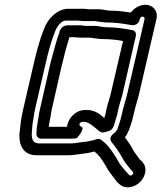

<svg xmlns="http://www.w3.org/2000/svg" viewBox="-20 -691 682 810"><path d="M373 -582H336C332 -582 322 -586 304 -584H264C257 -584 249 -581 244 -577C232 -567 231 -557 231 -555C219 -525 211 -489 202 -459C198 -444 193 -427 189 -408L149 -232C146 -220 144 -208 143 -200L138 -169C134 -149 135 -140 134 -132V-131C131 -116 142 -106 153 -106H282C294 -106 302 -108 304 -108C304 -108 343 -151 322 -157C316 -159 315 -165 315 -167C316 -172 322 -177 327 -177H336C354 -177 378 -155 398 -138C402 -135 408 -132 412 -132H413C420 -132 432 -136 435 -137C453 -140 461 -157 465 -176C469 -188 471 -195 474 -206L480 -234C484 -252 493 -276 498 -299L553 -539C556 -552 549 -562 538 -564C505 -570 470 -576 430 -576C412 -576 397 -582 373 -582ZM273 -534H294C304 -534 303 -532 325 -532H361C379 -530 394 -526 418 -526C445 -526 473 -523 499 -518L448 -299C444 -280 435 -256 430 -234L424 -206C423 -202 421 -198 420 -193C405 -207 381 -227 347 -227H338C305 -227 273 -200 265 -167C264 -163 263 -160 263 -156H186C186 -159 186 -163 188 -171L194 -204C195 -213 197 -222 199 -232L239 -408C250 -454 260 -494 273 -534ZM341 -602H380C400 -600 412 -596 435 -596C472 -596 499 -591 535 -585C542 -584 564 -584 570 -610V-611C571 -617 577 -621 581 -621C587 -621 591 -615 590 -611L518 -300C514 -281 505 -255 500 -234L493 -205C491 -196 488 -184 484 -172L475 -146C472 -139 468 -134 461 -129C452 -123 438 -107 451 -91C466 -74 484 -47 495 -27C504 -9 518 7 524 15C539 34 542 33 542 38C541 47 531 53 525 47C518 39 513 35 505 25L491 8C480 -5 476 -19 463 -37C450 -56 438 -76 417 -93L407 -101C401 -106 393 -106 385 -103C369 -97 345 -93 323 -91C303 -89 294 -86 278 -86H146C122 -86 113 -100 114 -127L115 -141L117 -166C122 -192 123 -209 128 -231L169 -408C182 -465 194 -513 213 -560C223 -585 242 -604 256 -604H308C319 -604 323 -602 341 -602ZM393 -652H353C347 -652 338 -655 319 -654H268C219 -654 178 -607 165 -567C145 -517 132 -465 119 -408L78 -231C72 -204 68 -184 66 -161L63 -134C63 -133 62 -133 62 -132V-118C61 -77 80 -36 134 -36H266C288 -36 301 -39 317 -41C337 -43 358 -46 378 -52C395 -39 405 -25 419 -3C429 11 433 25 449 44L461 60C467 69 475 79 485 87C522 119 586 85 593 34C598 0 573 -14 568 -20C560 -33 547 -48 543 -56C534 -74 521 -93 507 -112C514 -120 518 -129 523 -140L533 -168C537 -182 540 -192 543 -205L550 -234C554 -251 563 -277 568 -300L640 -611C648 -645 625 -671 593 -671C570 -671 546 -657 532 -638C505 -642 479 -646 446 -646C430 -646 417 -652 393 -652Z"/></svg>

Font: Electronic
Style: OutlineIt
Weight: 700
Version: Version 1.011